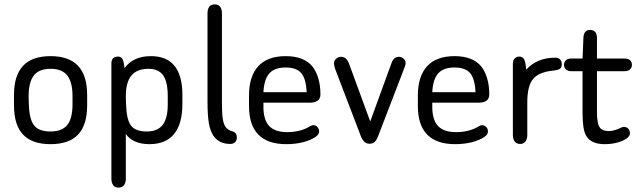

<svg xmlns="http://www.w3.org/2000/svg" viewBox="-20 -650 2915 879"><path d="M44 -215V-168Q44 -78 85.5 -34Q127 10 211 10Q296 10 337.5 -34Q379 -78 379 -168V-215Q379 -304 337.5 -348.5Q296 -393 211 -393Q127 -393 85.5 -348.5Q44 -304 44 -215ZM312 -209V-173Q312 -108 288 -78Q264 -48 211 -48Q158 -48 136 -76Q114 -104 112 -174L111 -209Q111 -274 135 -304.5Q159 -335 211 -335Q264 -335 288 -304.5Q312 -274 312 -209Z M550 -338Q547 -372 539.5 -381.5Q532 -391 521 -391Q490 -391 490 -360V168Q490 187 498.5 198Q507 209 523 209Q539 209 547.5 198Q556 187 556 168V-37Q570 -15 598 -2.5Q626 10 664 10Q739 10 777 -36.5Q815 -83 815 -175V-215Q815 -304 779 -348.5Q743 -393 671 -393Q590 -393 550 -338ZM557 -174 556 -209Q556 -273 581.5 -304Q607 -335 659 -335Q706 -335 727 -305Q748 -275 748 -209V-172Q748 -108 724.5 -78Q701 -48 651 -48Q600 -48 579.5 -75.5Q559 -103 557 -174Z M1034 9Q1047 9 1055.5 1.5Q1064 -6 1064 -18Q1065 -31 1059.5 -38.5Q1054 -46 1043 -49Q1025 -54 1014.5 -66.5Q1004 -79 1000 -105.5Q996 -132 996 -180V-589Q996 -609 987.5 -619.5Q979 -630 963 -630Q947 -630 938.5 -619.5Q930 -609 930 -589V-186Q930 -123 936 -87.5Q942 -52 956 -30Q982 9 1034 9Z M1186 -180H1401Q1421 -180 1434 -189Q1447 -198 1447 -218Q1447 -259 1437 -292Q1427 -325 1410 -346Q1371 -393 1288 -393Q1205 -393 1162.5 -347Q1120 -301 1120 -212V-165Q1120 -77 1163 -33.5Q1206 10 1291 10Q1332 10 1367.5 1Q1403 -8 1426 -24Q1434 -30 1437.5 -36Q1441 -42 1441 -49Q1441 -60 1433 -68.5Q1425 -77 1414 -77Q1409 -77 1401 -73Q1379 -59 1352 -52Q1325 -45 1295 -45Q1239 -45 1212.5 -73Q1186 -101 1186 -161ZM1384 -228H1186Q1189 -287 1213 -314Q1237 -341 1288 -341Q1337 -341 1359 -315.5Q1381 -290 1384 -228Z M1675 -94 1577 -361Q1565 -390 1542 -390Q1529 -390 1519 -381Q1509 -372 1509 -359Q1509 -355 1510.5 -349.5Q1512 -344 1513 -338L1633 -24Q1640 -8 1649 0Q1658 8 1672 8Q1686 8 1694.5 0.5Q1703 -7 1710 -24L1832 -341Q1837 -354 1837 -361Q1837 -373 1827.5 -381.5Q1818 -390 1806 -390Q1783 -390 1773 -363Z M1959 -180H2174Q2194 -180 2207 -189Q2220 -198 2220 -218Q2220 -259 2210 -292Q2200 -325 2183 -346Q2144 -393 2061 -393Q1978 -393 1935.5 -347Q1893 -301 1893 -212V-165Q1893 -77 1936 -33.5Q1979 10 2064 10Q2105 10 2140.5 1Q2176 -8 2199 -24Q2207 -30 2210.5 -36Q2214 -42 2214 -49Q2214 -60 2206 -68.5Q2198 -77 2187 -77Q2182 -77 2174 -73Q2152 -59 2125 -52Q2098 -45 2068 -45Q2012 -45 1985.5 -73Q1959 -101 1959 -161ZM2157 -228H1959Q1962 -287 1986 -314Q2010 -341 2061 -341Q2110 -341 2132 -315.5Q2154 -290 2157 -228Z M2389 -331Q2386 -369 2378.5 -380Q2371 -391 2358 -391Q2345 -391 2336.5 -382.5Q2328 -374 2328 -360V-32Q2328 -13 2336.5 -2Q2345 9 2361 9Q2377 9 2385.5 -2Q2394 -13 2394 -32V-182Q2394 -257 2421 -289Q2448 -321 2515 -327Q2533 -329 2542.5 -334.5Q2552 -340 2552 -357Q2552 -370 2544 -378Q2536 -386 2523 -386Q2438 -386 2389 -331Z M2647 -324V-132Q2647 -95 2651 -68.5Q2655 -42 2665 -26Q2688 10 2748 10Q2779 10 2805.5 3Q2832 -4 2848 -15.5Q2864 -27 2864 -40Q2864 -52 2856.5 -60.5Q2849 -69 2837 -69Q2835 -69 2833 -69Q2831 -69 2829 -68Q2810 -59 2795.5 -54.5Q2781 -50 2767 -50Q2736 -50 2724.5 -68.5Q2713 -87 2713 -136V-324H2838Q2855 -324 2864 -332Q2873 -340 2873 -353Q2873 -367 2864 -374.5Q2855 -382 2838 -382H2713V-476Q2713 -494 2705 -503.5Q2697 -513 2682 -513Q2653 -513 2651 -478L2647 -382H2594Q2580 -382 2571 -374Q2562 -366 2562 -353Q2562 -340 2571 -332Q2580 -324 2594 -324Z"/></svg>

Font: Beiruti
Style: Regular
Weight: 400
Version: Version 1.00